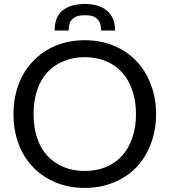

<svg xmlns="http://www.w3.org/2000/svg" viewBox="-20 -924 841 952"><path d="M753.9 -358.4Q753.9 -277.3 727.5 -210Q702.1 -142.6 656.2 -94.7Q609.4 -45.9 543.9 -19.5Q478.5 7.8 400.4 7.8Q321.3 7.8 255.9 -19.5Q191.4 -45.9 144.5 -94.7Q97.7 -142.6 72.3 -210Q46.9 -277.3 46.9 -358.4Q46.9 -438.5 72.3 -505.9Q97.7 -573.2 144.5 -621.1Q191.4 -670.9 255.9 -697.3Q321.3 -724.6 400.4 -724.6Q478.5 -724.6 543.9 -697.3Q609.4 -670.9 656.2 -621.1Q702.1 -573.2 727.5 -505.9Q753.9 -438.5 753.9 -358.4ZM654.3 -358.4Q654.3 -423.8 635.7 -476.6Q618.2 -529.3 585 -565.4Q551.8 -601.6 504.9 -621.1Q458 -640.6 400.4 -640.6Q342.8 -640.6 295.9 -621.1Q248 -601.6 214.8 -565.4Q181.6 -529.3 164.1 -476.6Q146.5 -423.8 146.5 -358.4Q146.5 -292 164.1 -240.2Q181.6 -187.5 214.8 -151.4Q248 -115.2 295.9 -95.7Q342.8 -76.2 400.4 -76.2Q458 -76.2 504.9 -95.7Q551.8 -115.2 585 -151.4Q618.2 -187.5 635.7 -240.2Q654.3 -292 654.3 -358.4ZM401.4 -904.3Q471.7 -904.3 511.7 -870.1Q550.8 -835.9 550.8 -772.5Q527.3 -772.5 481.4 -772.5Q481.4 -790 477.5 -804.7Q472.7 -819.3 463.9 -828.1Q454.1 -838.9 439.5 -843.8Q423.8 -848.6 401.4 -848.6Q378.9 -848.6 363.3 -843.8Q347.7 -838.9 337.9 -828.1Q328.1 -819.3 324.2 -804.7Q320.3 -790 320.3 -772.5Q296.9 -772.5 251 -772.5Q251 -839.8 290 -872.1Q330.1 -904.3 401.4 -904.3Z"/></svg>

Font: Lato
Style: Regular
Weight: 400
Designer: Lukasz Dziedzic with Adam Twardoch and Botio Nikoltchev
Version: Version 2.015; 2015-08-06; http://www.latofonts.com/